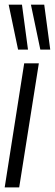

<svg xmlns="http://www.w3.org/2000/svg" viewBox="-25 -810 237 830"><path d="M58 0H-4.7L79.6 -536.2H142.9ZM53.1 -595.7 12.5 -789.7H70L96 -595.7ZM149.3 -595.7 108.7 -789.7H166.2L192.2 -595.7Z"/></svg>

Font: Georama
Style: Italic
Weight: 400
Width: 2
Italic angle: -9°
Designer: Jean-Baptiste Levee
Foundry: Production Type
Version: Version 1.000